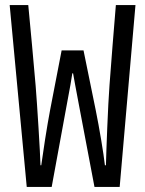

<svg xmlns="http://www.w3.org/2000/svg" viewBox="-20 -734 570 754"><path d="M85 0H183L243 -327C255 -388 260 -421 264 -446H267C271 -421 278 -387 289 -327L351 0H450L512 -714H435C426 -609 418 -504 410 -399C404 -323 397 -131 396 -85H392C387 -131 370 -232 356 -301L308 -536H222L177 -303C165 -241 148 -130 142 -85H139C138 -131 126 -324 120 -397C111 -503 101 -608 91 -714H18Z"/></svg>

Font: Noto Sans Mono Condensed
Style: Regular
Weight: 400
Width: 3
Designer: Monotype Design Team
Foundry: Monotype Imaging Inc.
Version: Version 2.014